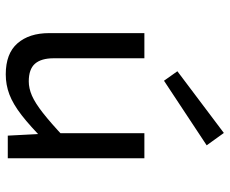

<svg xmlns="http://www.w3.org/2000/svg" viewBox="-84 -692 783 654"><g transform="rotate(90 307.0 -364.5)"><path d="M518.7 0H441.5L434.7 -130.9H433.1V-465.3H518.7ZM446.4 -191.7 460.1 -126.5Q409.3 -76.2 371.6 -47Q333.9 -17.9 301.2 -5.5Q268.5 6.9 232.8 6.9Q161.8 6.9 127.1 -33Q92.3 -72.8 92.3 -141V-465.3H178V-156.3Q178 -114 196.5 -92.7Q215.1 -71.5 256.7 -71.5Q280.3 -71.5 305.3 -82.3Q330.3 -93.2 363.9 -119.5Q397.5 -145.7 446.4 -191.7ZM222.2 -577.7 432.4 -736 474.5 -677.5 254.5 -532.1Z"/></g></svg>

Font: Intel One Mono Light
Style: Regular
Weight: 300
Monospace: yes
Designer: Fred Shallcrass
Foundry: Frere-Jones Type LLC
Version: Version 1.004